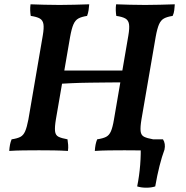

<svg xmlns="http://www.w3.org/2000/svg" viewBox="-20 -699 865 893"><path d="M421 3Q422 -13 424.5 -26Q427 -39 432 -51Q459 -55 473.5 -62.5Q488 -70 496 -88.5Q504 -107 510 -143L577 -534Q583 -569 580 -587Q577 -605 563 -613Q549 -621 521 -625Q519 -637 518.5 -650.5Q518 -664 520 -679Q550 -678 584 -677Q618 -676 655 -676Q689 -676 724 -677Q759 -678 793 -679Q792 -665 790.5 -651.5Q789 -638 783 -625Q757 -621 742.5 -613Q728 -605 719.5 -585.5Q711 -566 704 -527L638 -144Q632 -108 634 -89Q636 -70 650 -63Q664 -56 692 -51Q694 -39 695 -25Q696 -11 694 3Q660 1 627.5 0.5Q595 0 559 0Q522 0 486 0.5Q450 1 421 3ZM23 3Q24 -13 26.5 -26Q29 -39 34 -51Q61 -55 75 -62.5Q89 -70 97 -88.5Q105 -107 112 -143L179 -534Q185 -569 182 -587Q179 -605 165 -613Q151 -621 123 -625Q121 -637 120.5 -650.5Q120 -664 122 -679Q152 -678 186 -677Q220 -676 257 -676Q291 -676 326 -677Q361 -678 395 -679Q394 -665 392 -651.5Q390 -638 385 -625Q359 -621 344.5 -613Q330 -605 321.5 -585.5Q313 -566 306 -527L240 -144Q234 -108 236 -89Q238 -70 252 -63Q266 -56 294 -51Q296 -39 297 -25Q298 -11 296 3Q262 1 229.5 0.5Q197 0 161 0Q124 0 88 0.5Q52 1 23 3ZM236 -308 246 -371H574L565 -316Q532 -316 488.5 -315.5Q445 -315 399 -314.5Q353 -314 310.5 -312Q268 -310 236 -308ZM618 168Q628 119 632 67.5Q636 16 634 -29L664 -51H738Q751 -31 745 -3Q733 29 722 72.5Q711 116 702 168Q684 174 660.5 174Q637 174 618 168Z"/></svg>

Font: Vollkorn SemiBold
Style: Italic
Weight: 600
Italic angle: -11°
Designer: Friedrich Althausen
Foundry: Friedrich Althausen
Version: Version 5.000